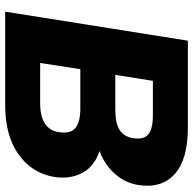

<svg xmlns="http://www.w3.org/2000/svg" viewBox="-22 -723 745 741"><g transform="rotate(90 350.5 -352.5)"><path d="M25 0 137 -705H473Q595 -705 651.5 -654.5Q708 -604 694 -514Q686 -463 651 -423.5Q616 -384 563 -364Q621 -345 646.5 -299Q672 -253 663 -190Q649 -104 576.5 -52Q504 0 386 0ZM269 -425H403Q456 -425 482 -442Q508 -459 513 -493Q520 -534 499 -552Q478 -570 425 -570H292ZM223 -135H378Q479 -135 490 -207Q497 -252 474 -271Q451 -290 399 -290H247Z"/></g></svg>

Font: Mulish Black
Style: Italic
Weight: 900
Italic angle: -9°
Designer: Vernon Adams
Foundry: Vernon Adams
Version: Version 3.603; ttfautohint (v1.8.3)